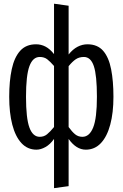

<svg xmlns="http://www.w3.org/2000/svg" viewBox="-20 -788 655 1026"><path d="M268.7 -768.2 346.7 -757.4V-496.9Q369.2 -525.1 394.6 -538.2Q420 -551.3 447.2 -551.3Q501 -551.3 531.3 -516.4Q561.5 -481.5 573.8 -418.2Q586.2 -354.9 586.2 -270.8Q586.2 -185.6 569.2 -122.1Q552.3 -58.5 519.2 -23.3Q486.2 11.8 438.5 11.8Q387.2 11.8 346.7 -45.6V206.7L268.7 217.4V-45.6Q248.2 -16.4 223.1 -2.3Q197.9 11.8 174.9 11.8Q127.2 11.8 94.6 -23.3Q62.1 -58.5 45.6 -122.1Q29.2 -185.6 29.2 -270.8Q29.2 -354.9 42.8 -418.2Q56.4 -481.5 87.7 -516.4Q119 -551.3 172.8 -551.3Q199.5 -551.3 223.1 -539Q246.7 -526.7 268.7 -499ZM192.3 -483.6Q155.4 -483.6 137.2 -434.4Q119 -385.1 119 -270.8Q119 -155.9 137.2 -106.4Q155.4 -56.9 192.3 -56.9Q214.9 -56.9 231.3 -70.3Q247.7 -83.6 268.7 -109.2V-435.4Q248.2 -459 232.3 -471.3Q216.4 -483.6 192.3 -483.6ZM428.2 -483.6Q403.1 -483.6 384.9 -471.3Q366.7 -459 346.7 -434.4V-109.2Q365.1 -83.6 381.5 -70.3Q397.9 -56.9 420.5 -56.9Q457.9 -56.9 477.9 -106.7Q497.9 -156.4 497.9 -270.8Q497.9 -385.1 481.5 -434.4Q465.1 -483.6 428.2 -483.6Z"/></svg>

Font: FiraCode Nerd Font
Style: Regular
Weight: 400
Designer: Carrois Corporate, Edenspiekermann AG, Nikita Prokopov
Foundry: Carrois Corporate, Edenspiekermann AG, Nikita Prokopov
Version: Version 6.002;Nerd Fonts 2.1.0